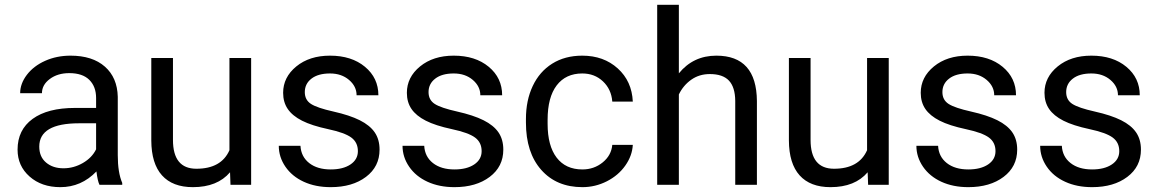

<svg xmlns="http://www.w3.org/2000/svg" viewBox="-20 -770 4823 800"><path d="M394.5 0Q386.7 -15.6 381.8 -55.7Q318.8 9.8 231.4 9.8Q153.3 9.8 103.3 -34.4Q53.2 -78.6 53.2 -146.5Q53.2 -229 116 -274.7Q178.7 -320.3 292.5 -320.3H380.4V-361.8Q380.4 -409.2 352.1 -437.3Q323.7 -465.3 268.6 -465.3Q220.2 -465.3 187.5 -440.9Q154.8 -416.5 154.8 -381.8H64Q64 -421.4 92 -458.3Q120.1 -495.1 168.2 -516.6Q216.3 -538.1 273.9 -538.1Q365.2 -538.1 417 -492.4Q468.8 -446.8 470.7 -366.7V-123.5Q470.7 -50.8 489.3 -7.8V0ZM244.6 -68.8Q287.1 -68.8 325.2 -90.8Q363.3 -112.8 380.4 -147.9V-256.3H309.6Q143.6 -256.3 143.6 -159.2Q143.6 -116.7 171.9 -92.8Q200.2 -68.8 244.6 -68.8Z M938.5 -52.2Q885.7 9.8 783.7 9.8Q699.2 9.8 655 -39.3Q610.8 -88.4 610.4 -184.6V-528.3H700.7V-187Q700.7 -66.9 798.3 -66.9Q901.9 -66.9 936 -144V-528.3H1026.4V0H940.4Z M1471.2 -140.1Q1471.2 -176.8 1443.6 -197Q1416 -217.3 1347.4 -231.9Q1278.8 -246.6 1238.5 -267.1Q1198.2 -287.6 1179 -315.9Q1159.7 -344.2 1159.7 -383.3Q1159.7 -448.2 1214.6 -493.2Q1269.5 -538.1 1355 -538.1Q1444.8 -538.1 1500.7 -491.7Q1556.6 -445.3 1556.6 -373H1465.8Q1465.8 -410.2 1434.3 -437Q1402.8 -463.9 1355 -463.9Q1305.7 -463.9 1277.8 -442.4Q1250 -420.9 1250 -386.2Q1250 -353.5 1275.9 -336.9Q1301.8 -320.3 1369.4 -305.2Q1437 -290 1479 -269Q1521 -248 1541.3 -218.5Q1561.5 -189 1561.5 -146.5Q1561.5 -75.7 1504.9 -33Q1448.2 9.8 1357.9 9.8Q1294.4 9.8 1245.6 -12.7Q1196.8 -35.2 1169.2 -75.4Q1141.6 -115.7 1141.6 -162.6H1231.9Q1234.4 -117.2 1268.3 -90.6Q1302.2 -64 1357.9 -64Q1409.2 -64 1440.2 -84.7Q1471.2 -105.5 1471.2 -140.1Z M1986.8 -140.1Q1986.8 -176.8 1959.2 -197Q1931.6 -217.3 1863 -231.9Q1794.4 -246.6 1754.2 -267.1Q1713.9 -287.6 1694.6 -315.9Q1675.3 -344.2 1675.3 -383.3Q1675.3 -448.2 1730.2 -493.2Q1785.2 -538.1 1870.6 -538.1Q1960.4 -538.1 2016.4 -491.7Q2072.3 -445.3 2072.3 -373H1981.4Q1981.4 -410.2 1950 -437Q1918.5 -463.9 1870.6 -463.9Q1821.3 -463.9 1793.5 -442.4Q1765.6 -420.9 1765.6 -386.2Q1765.6 -353.5 1791.5 -336.9Q1817.4 -320.3 1885 -305.2Q1952.6 -290 1994.6 -269Q2036.6 -248 2056.9 -218.5Q2077.1 -189 2077.1 -146.5Q2077.1 -75.7 2020.5 -33Q1963.9 9.8 1873.5 9.8Q1810.1 9.8 1761.2 -12.7Q1712.4 -35.2 1684.8 -75.4Q1657.2 -115.7 1657.2 -162.6H1747.6Q1750 -117.2 1783.9 -90.6Q1817.9 -64 1873.5 -64Q1924.8 -64 1955.8 -84.7Q1986.8 -105.5 1986.8 -140.1Z M2406.7 -64Q2455.1 -64 2491.2 -93.3Q2527.3 -122.6 2531.2 -166.5H2616.7Q2614.3 -121.1 2585.4 -80.1Q2556.6 -39.1 2508.5 -14.6Q2460.4 9.8 2406.7 9.8Q2298.8 9.8 2235.1 -62.3Q2171.4 -134.3 2171.4 -259.3V-274.4Q2171.4 -351.6 2199.7 -411.6Q2228 -471.7 2281 -504.9Q2334 -538.1 2406.2 -538.1Q2495.1 -538.1 2554 -484.9Q2612.8 -431.6 2616.7 -346.7H2531.2Q2527.3 -397.9 2492.4 -430.9Q2457.5 -463.9 2406.2 -463.9Q2337.4 -463.9 2299.6 -414.3Q2261.7 -364.7 2261.7 -271V-253.9Q2261.7 -162.6 2299.3 -113.3Q2336.9 -64 2406.7 -64Z M2808.6 -464.4Q2868.7 -538.1 2964.8 -538.1Q3132.3 -538.1 3133.8 -349.1V0H3043.5V-349.6Q3043 -406.7 3017.3 -434.1Q2991.7 -461.4 2937.5 -461.4Q2893.6 -461.4 2860.4 -438Q2827.1 -414.6 2808.6 -376.5V0H2718.3V-750H2808.6Z M3595.2 -52.2Q3542.5 9.8 3440.4 9.8Q3356 9.8 3311.8 -39.3Q3267.6 -88.4 3267.1 -184.6V-528.3H3357.4V-187Q3357.4 -66.9 3455.1 -66.9Q3558.6 -66.9 3592.8 -144V-528.3H3683.1V0H3597.2Z M4127.9 -140.1Q4127.9 -176.8 4100.3 -197Q4072.8 -217.3 4004.2 -231.9Q3935.5 -246.6 3895.3 -267.1Q3855 -287.6 3835.7 -315.9Q3816.4 -344.2 3816.4 -383.3Q3816.4 -448.2 3871.3 -493.2Q3926.3 -538.1 4011.7 -538.1Q4101.6 -538.1 4157.5 -491.7Q4213.4 -445.3 4213.4 -373H4122.6Q4122.6 -410.2 4091.1 -437Q4059.6 -463.9 4011.7 -463.9Q3962.4 -463.9 3934.6 -442.4Q3906.7 -420.9 3906.7 -386.2Q3906.7 -353.5 3932.6 -336.9Q3958.5 -320.3 4026.1 -305.2Q4093.8 -290 4135.7 -269Q4177.7 -248 4198 -218.5Q4218.3 -189 4218.3 -146.5Q4218.3 -75.7 4161.6 -33Q4105 9.8 4014.6 9.8Q3951.2 9.8 3902.3 -12.7Q3853.5 -35.2 3825.9 -75.4Q3798.3 -115.7 3798.3 -162.6H3888.7Q3891.1 -117.2 3925 -90.6Q3959 -64 4014.6 -64Q4065.9 -64 4096.9 -84.7Q4127.9 -105.5 4127.9 -140.1Z M4643.6 -140.1Q4643.6 -176.8 4616 -197Q4588.4 -217.3 4519.8 -231.9Q4451.2 -246.6 4410.9 -267.1Q4370.6 -287.6 4351.3 -315.9Q4332 -344.2 4332 -383.3Q4332 -448.2 4387 -493.2Q4441.9 -538.1 4527.3 -538.1Q4617.2 -538.1 4673.1 -491.7Q4729 -445.3 4729 -373H4638.2Q4638.2 -410.2 4606.7 -437Q4575.2 -463.9 4527.3 -463.9Q4478 -463.9 4450.2 -442.4Q4422.4 -420.9 4422.4 -386.2Q4422.4 -353.5 4448.2 -336.9Q4474.1 -320.3 4541.7 -305.2Q4609.4 -290 4651.4 -269Q4693.4 -248 4713.6 -218.5Q4733.9 -189 4733.9 -146.5Q4733.9 -75.7 4677.2 -33Q4620.6 9.8 4530.3 9.8Q4466.8 9.8 4418 -12.7Q4369.1 -35.2 4341.6 -75.4Q4314 -115.7 4314 -162.6H4404.3Q4406.7 -117.2 4440.7 -90.6Q4474.6 -64 4530.3 -64Q4581.5 -64 4612.5 -84.7Q4643.6 -105.5 4643.6 -140.1Z"/></svg>

Font: Vazir FD
Style: Regular-FD
Weight: 400
Designer: Saber Rastikerdar
Foundry: Saber Rastikerdar
Version: Version 30.0.0